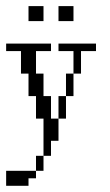

<svg xmlns="http://www.w3.org/2000/svg" viewBox="-20 -410 357 625"><path d="M0 194.8V146H97.2V170.4H72.8V194.8ZM97.2 146V97.2H121.6V146ZM170.4 -23.9V-97.2H194.8V-23.9ZM194.8 -97.2V-170.4H219.2V-97.2ZM121.6 97.2V-23.9H97.2V-97.2H72.8V-170.4H48.3V-243.7H0V-268.1H146V-243.7H97.2V-170.4H121.6V-97.2H146V-23.9H170.4V48.3H146V97.2ZM219.2 -170.4V-243.7H170.4V-268.1H292.5V-243.7H243.7V-170.4ZM72.8 -341.3V-390.1H121.6V-341.3ZM170.4 -341.3V-390.1H219.2V-341.3Z"/></svg>

Font: FS Mondwest Regular
Style: Regular
Weight: 400
Designer: NZWStudios2024
Foundry: https://fontstruct.com
Version: Version 1.0